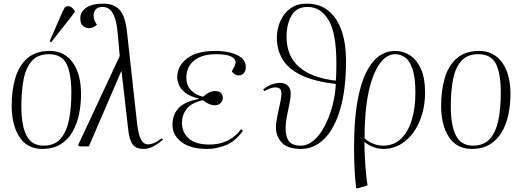

<svg xmlns="http://www.w3.org/2000/svg" viewBox="-20 -802 2862 1052"><path d="M212 14Q129 14 86.5 -51.5Q44 -117 44 -223Q44 -305 63.5 -373Q83 -441 129 -482Q175 -523 253 -523Q332 -523 378 -460Q424 -397 424 -286Q424 -228 412.5 -174Q401 -120 376 -77.5Q351 -35 310.5 -10.5Q270 14 212 14ZM218 -4Q278 -4 311 -41Q344 -78 357.5 -143.5Q371 -209 371 -293Q371 -397 345 -451Q319 -505 247 -505Q188 -505 155 -468.5Q122 -432 109.5 -367.5Q97 -303 97 -220Q97 -114 125.5 -59Q154 -4 218 -4ZM261 -571 252 -576 320 -732Q329 -751 334 -759.5Q339 -768 354 -768Q365 -768 373 -761Q381 -754 390 -741V-736Z M766 14Q726 14 707.5 -10Q689 -34 683 -88L646 -411H644L467 0H415L408 -7L636 -495L626 -607Q621 -671 609 -705Q597 -739 580 -751.5Q563 -764 542 -764Q517 -764 505 -751Q493 -738 493 -718Q493 -704 495.5 -696Q498 -688 503 -679L511 -666Q506 -662 495 -655Q484 -648 466 -648Q450 -648 435 -659.5Q420 -671 420 -702Q420 -738 453 -760Q486 -782 547 -782Q602 -782 634 -749.5Q666 -717 676 -626L731 -127Q737 -78 746 -53Q755 -28 766.5 -19.5Q778 -11 791 -11Q809 -11 828 -20.5Q847 -30 866 -44L873 -36Q848 -15 821.5 -0.5Q795 14 766 14Z M1116 14Q1023 14 974 -24Q925 -62 925 -118Q925 -173 958 -209Q991 -245 1069 -260V-262Q1020 -274 994.5 -294.5Q969 -315 960 -338Q951 -361 951 -378Q951 -440 1004.5 -481.5Q1058 -523 1158 -523Q1204 -523 1242.5 -513.5Q1281 -504 1304 -484.5Q1327 -465 1327 -434Q1327 -415 1316.5 -402Q1306 -389 1289 -389Q1276 -389 1266 -395.5Q1256 -402 1250 -411Q1259 -427 1265 -438.5Q1271 -450 1271 -461Q1271 -479 1247 -492Q1223 -505 1162 -505Q1087 -505 1044 -470.5Q1001 -436 1001 -375Q1001 -335 1026 -308.5Q1051 -282 1092 -272Q1109 -286 1124.5 -294.5Q1140 -303 1159 -303Q1181 -303 1191 -292.5Q1201 -282 1201 -266Q1201 -250 1189 -237.5Q1177 -225 1156 -225Q1128 -225 1091 -253Q1027 -238 1002 -204.5Q977 -171 977 -129Q977 -77 1014 -43.5Q1051 -10 1128 -10Q1238 -10 1301 -94L1311 -86Q1271 -28 1218.5 -7Q1166 14 1116 14Z M1629 14Q1555 14 1523.5 -21Q1492 -56 1492 -103Q1492 -129 1499.5 -165.5Q1507 -202 1514.5 -235.5Q1522 -269 1522 -286Q1522 -310 1512.5 -316.5Q1503 -323 1489 -323Q1473 -323 1456 -316Q1439 -309 1428 -303L1422 -312Q1448 -332 1471 -340Q1494 -348 1513 -348Q1542 -348 1557.5 -332Q1573 -316 1573 -289Q1573 -267 1566 -234Q1559 -201 1552 -165.5Q1545 -130 1545 -98Q1545 -53 1563 -28.5Q1581 -4 1628 -4Q1666 -4 1699.5 -33Q1733 -62 1758.5 -110.5Q1784 -159 1800.5 -219.5Q1817 -280 1820 -342Q1699 -356 1628.5 -391Q1558 -426 1527.5 -478Q1497 -530 1497 -595Q1497 -626 1506 -658.5Q1515 -691 1534.5 -719Q1554 -747 1585 -764.5Q1616 -782 1660 -782Q1734 -782 1782 -741Q1830 -700 1853 -630Q1876 -560 1876 -471Q1876 -313 1844.5 -205Q1813 -97 1757 -41.5Q1701 14 1629 14ZM1820 -360Q1822 -382 1822.5 -410Q1823 -438 1823 -457Q1823 -621 1780 -692.5Q1737 -764 1666 -764Q1605 -764 1577.5 -717Q1550 -670 1550 -601Q1550 -392 1820 -360Z M1939 230 1931 228Q1924 163 1922 110.5Q1920 58 1920 0Q1920 -165 1945.5 -282Q1971 -399 2021.5 -461Q2072 -523 2146 -523Q2190 -523 2227 -498.5Q2264 -474 2286.5 -424Q2309 -374 2309 -297Q2309 -209 2279.5 -138.5Q2250 -68 2198 -27Q2146 14 2080 14Q2051 14 2023.5 3Q1996 -8 1978 -24H1977Q1977 9 1979 54Q1981 99 1985 142Q1989 185 1994 214ZM2080 -4Q2138 -4 2177 -41.5Q2216 -79 2236 -144.5Q2256 -210 2256 -294Q2256 -377 2240.5 -423Q2225 -469 2200 -487Q2175 -505 2147 -505Q2106 -505 2074 -470Q2042 -435 2020 -372Q1998 -309 1987.5 -225Q1977 -141 1978 -44Q2002 -23 2028 -13.5Q2054 -4 2080 -4Z M2565 14Q2482 14 2439.5 -51.5Q2397 -117 2397 -223Q2397 -305 2416.5 -373Q2436 -441 2482 -482Q2528 -523 2606 -523Q2685 -523 2731 -460Q2777 -397 2777 -286Q2777 -228 2765.5 -174Q2754 -120 2729 -77.5Q2704 -35 2663.5 -10.5Q2623 14 2565 14ZM2571 -4Q2631 -4 2664 -41Q2697 -78 2710.5 -143.5Q2724 -209 2724 -293Q2724 -397 2698 -451Q2672 -505 2600 -505Q2541 -505 2508 -468.5Q2475 -432 2462.5 -367.5Q2450 -303 2450 -220Q2450 -114 2478.5 -59Q2507 -4 2571 -4Z"/></svg>

Font: Literata 72pt ExtraLight
Style: Italic
Weight: 200
Italic angle: -2°
Designer: Latin by Veronika Burian and Jose Scaglione. Greek by Irene Vlachou. Cyrillic by Vera Evstafieva
Foundry: TypeTogether
Version: Version 3.002